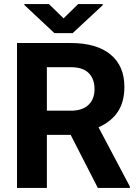

<svg xmlns="http://www.w3.org/2000/svg" viewBox="-20 -922 678 942"><path d="M326.7 -260.3H210V0H63.5V-710.9H327.6Q453.6 -710.9 522 -654.8Q590.3 -598.6 590.3 -496.1Q590.3 -423.3 558.8 -374.8Q527.3 -326.2 463.4 -297.4L617.2 -6.8V0H460ZM210 -378.9H328.1Q383.3 -378.9 413.6 -407Q443.8 -435.1 443.8 -484.4Q443.8 -534.7 415.3 -563.5Q386.7 -592.3 327.6 -592.3H210ZM292 -832 363.3 -901.9H483.9V-896.5L336.4 -759.3H247.1L99.6 -897.5V-901.9H220.2Z"/></svg>

Font: SteelSelectRoboto
Style: Roboto-Bold
Weight: 700
Designer: Google
Version: Version 2.137; 2017